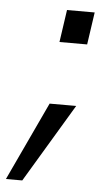

<svg xmlns="http://www.w3.org/2000/svg" viewBox="-96 -504 385 691"><g transform="rotate(5 96.0 -158.5)"><path d="M-48 154H11L181 -130H85ZM101 -354H201L218 -471H118Z"/></g></svg>

Font: HK Grotesk
Style: Italic
Weight: 400
Italic angle: -16°
Designer: Alfredo Marco Pradil
Foundry: Hanken Design Co.
Version: Version 3.001;FEAKit 1.0